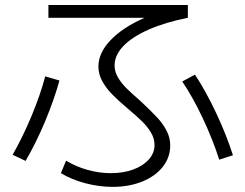

<svg xmlns="http://www.w3.org/2000/svg" viewBox="-20 -729 978 765"><path d="M222.7 -39.1 243.2 -88.9Q283.7 -64.5 329.8 -51.8Q376 -39.1 421.9 -39.1Q471.7 -39.1 511.2 -53.7Q550.8 -68.4 573.2 -94Q595.7 -119.6 595.7 -151.4Q595.7 -176.8 581.8 -200.4Q567.9 -224.1 545.9 -245.6Q523.9 -267.1 488.3 -296.9Q449.2 -330.1 425.8 -354.2Q402.3 -378.4 387.2 -406Q372.1 -433.6 372.1 -463.9Q372.1 -518.1 420.4 -568.8Q468.8 -619.6 556.2 -658.2H172.9V-709H728.5V-658.2Q638.2 -640.1 572.3 -611.1Q506.3 -582 471.4 -545.4Q436.5 -508.8 436.5 -467.8Q436.5 -443.8 449.7 -421.1Q462.9 -398.4 483.9 -377.4Q504.9 -356.4 540 -326.2Q582.5 -286.1 605.2 -262Q627.9 -237.8 643.1 -209.5Q658.2 -181.2 658.2 -149.4Q658.2 -102.1 628.7 -64.5Q599.1 -26.9 546.6 -5.6Q494.1 15.6 428.7 15.6Q375 15.6 319.6 1Q264.2 -13.7 222.7 -39.1ZM160.2 -424.8 216.8 -408.2Q195.8 -332 160.2 -246.6Q124.5 -161.1 82 -87.9L30.3 -112.3Q70.8 -183.1 106 -267.6Q141.1 -352.1 160.2 -424.8ZM706.1 -404.3 756.8 -431.6Q800.3 -365.7 841.1 -279.1Q881.8 -192.4 908.2 -110.4L853.5 -92.8Q828.1 -172.4 788.3 -257.1Q748.5 -341.8 706.1 -404.3Z"/></svg>

Font: Pretendard JP Light
Style: Regular
Weight: 300
Designer: Base glyphs from Inter by Rasmus Andersson; Hangeul glyphs from Noto Sans CJK(Source Han Sans) by Jang Soo-young and Kan
Foundry: Kil Hyung-jin
Version: Version 1.309